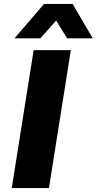

<svg xmlns="http://www.w3.org/2000/svg" viewBox="-20 -961 494 981"><path d="M40 0 152 -705H342L230 0ZM54 -765 205 -941H351L454 -765H323L267 -856L186 -765Z"/></svg>

Font: Nunito Sans 8pt Black
Style: Italic
Weight: 900
Italic angle: -9°
Version: Version 3.101;gftools[0.9.27]